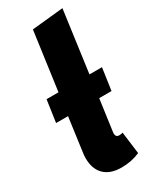

<svg xmlns="http://www.w3.org/2000/svg" viewBox="-200 -816 725 891"><g transform="rotate(-30 162.5 -371.0)"><path d="M219 -147 218 -138Q218 -117 237 -117Q246 -117 256 -120L271 -2Q226 18 172 18Q112 18 80 -13.5Q48 -45 48 -103Q48 -119 51 -137L75 -313H11L28 -431H92L135 -743L303 -760L258 -431H325L308 -313H242Z"/></g></svg>

Font: Fira Sans Condensed ExtraBold
Style: Italic
Weight: 800
Width: 3
Italic angle: -8°
Designer: bBox Type GmbH & Carrois Corporate GbR & Edenspiekermann AG
Foundry: bBox Type GmbH & Carrois Corporate GbR & Edenspiekermann AG
Version: Version 4.301